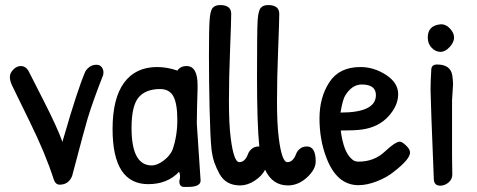

<svg xmlns="http://www.w3.org/2000/svg" viewBox="-20 -728 1885 759"><path d="M361 -472Q375 -472 382 -462.5Q389 -453 389 -442L388 -432Q346 -325 326 -258Q313 -211 306.5 -188Q300 -165 285 -107Q270 -49 265 -32Q251 2 216 2Q199 2 192 -20Q160 -120 98 -246Q36 -372 27.5 -390.5Q19 -409 19 -424Q19 -439 32.5 -453Q46 -467 63 -467Q80 -467 92 -449Q103 -427 154.5 -326Q206 -225 227 -167Q228 -173 234 -192Q285 -369 317 -445Q334 -472 361 -472Z M717 -467Q761 -467 761 -392Q761 -384 761 -375L759 -305Q758 -272 758 -240L773 -14Q773 11 722 11Q719 11 707.5 11Q696 11 691.5 2Q687 -7 690.5 -20Q694 -33 688 -49Q642 0 566 0Q425 0 425 -218Q425 -339 470.5 -401Q516 -463 601 -463Q641 -463 681 -449Q694 -467 717 -467ZM613 -376Q556 -376 528 -343Q500 -310 500 -222Q500 -74 580 -74Q601 -74 626.5 -93Q652 -112 662 -136Q681 -190 681 -254Q681 -318 665.5 -347Q650 -376 613 -376Z M1193 -149Q1228 -149 1228 -90Q1228 -58 1193.5 -26.5Q1159 5 1118 5Q1057 5 1028 -57Q1015 -32 986.5 -13.5Q958 5 929.5 5Q901 5 880.5 -6.5Q860 -18 847.5 -41Q835 -64 827.5 -85.5Q820 -107 816 -138Q811 -188 808.5 -298.5Q806 -409 806 -509.5Q806 -610 808.5 -647.5Q811 -685 820.5 -696.5Q830 -708 850 -708Q894 -708 894 -673Q894 -646 889.5 -532Q885 -418 885 -328Q885 -238 892 -183Q904 -87 926 -87Q948 -87 960 -118Q964 -130 975 -139.5Q986 -149 1003 -149H1005Q996 -237 996 -423.5Q996 -610 998.5 -647.5Q1001 -685 1010.5 -696.5Q1020 -708 1040 -708Q1084 -708 1084 -673Q1084 -646 1079.5 -532Q1075 -418 1075 -328Q1075 -238 1082 -183Q1094 -87 1116 -87Q1138 -87 1150 -118Q1154 -130 1165 -139.5Q1176 -149 1193 -149Z M1405 -463Q1458 -463 1506 -432Q1554 -401 1554 -355.5Q1554 -310 1515 -267.5Q1476 -225 1411 -216Q1383 -212 1327 -212Q1338 -127 1370 -100Q1380 -89 1397 -89Q1459 -89 1501 -128.5Q1543 -168 1561 -168Q1569 -168 1585 -153Q1601 -138 1601 -125Q1601 -99 1538 -50Q1510 -27 1470.5 -11.5Q1431 4 1397 4Q1310 4 1269 -108Q1243 -177 1243 -260Q1243 -343 1282 -403Q1321 -463 1405 -463ZM1410 -394Q1372 -394 1345 -351Q1335 -336 1326 -283Q1466 -283 1466 -352Q1466 -394 1410 -394Z M1725 -632Q1743 -632 1759 -615Q1775 -598 1775 -579.5Q1775 -561 1757.5 -542Q1740 -523 1721 -523Q1702 -523 1686.5 -539Q1671 -555 1671 -580Q1671 -628 1723 -632Q1724 -632 1725 -632ZM1767 -108 1768 -38Q1768 -19 1753 -6.5Q1738 6 1721 6Q1696 6 1695 -19Q1682 -338 1682 -372Q1682 -406 1685 -455Q1687 -473 1708 -473Q1761 -473 1768 -430Q1771 -408 1771 -395L1767 -332Z"/></svg>

Font: Patrick Hand
Style: Regular
Weight: 400
Designer: Patrick Wagesreiter
Foundry: Patrick Wagesreiter
Version: Version 1.003;PS 001.003;hotconv 1.0.70;makeotf.lib2.5.58329